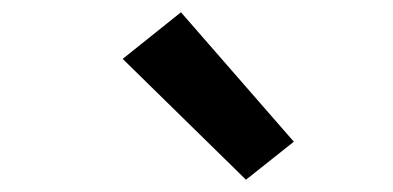

<svg xmlns="http://www.w3.org/2000/svg" viewBox="-20 -840 640 313"><path d="M381 -547 180 -744 275 -820 459 -609Z"/></svg>

Font: Iosevka Curly Extended
Style: Bold Italic
Weight: 700
Width: 7
Italic angle: -9°
Monospace: yes
Designer: Belleve Invis
Foundry: Belleve Invis
Version: Version 11.1.0; ttfautohint (v1.8.3)